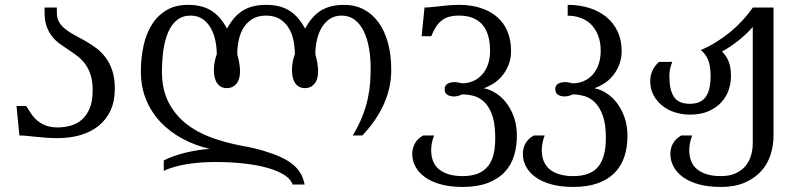

<svg xmlns="http://www.w3.org/2000/svg" viewBox="-20 -549 3242 778"><path d="M213.4 -32.7Q239.7 -32.7 265.4 -39.6Q291 -46.4 311 -63.5Q331.1 -80.6 343.3 -109.6Q355.5 -138.7 355.5 -183.1Q355.5 -219.7 347.2 -245.4Q338.9 -271 325.2 -289.6Q311.5 -308.1 293.9 -321.5Q276.4 -335 258.1 -346.9Q239.7 -358.9 222.2 -371.6Q204.6 -384.3 190.9 -401.6Q177.2 -418.9 168.9 -442.4Q160.6 -465.8 160.6 -500V-518.6H210.4V-496.1Q210.4 -473.6 220.5 -457.8Q230.5 -441.9 247.1 -429.2Q263.7 -416.5 284.7 -405.5Q305.7 -394.5 327.9 -381.8Q350.1 -369.1 371.1 -353.3Q392.1 -337.4 408.7 -314.9Q425.3 -292.5 435.3 -262Q445.3 -231.4 445.3 -189.5Q445.3 -139.2 428 -101.6Q410.6 -64 379.6 -39.1Q348.6 -14.2 306.2 -1.7Q263.7 10.7 213.4 10.7Q188 10.7 166.3 9Q144.5 7.3 125.7 5.4Q106.9 3.4 90.3 1.7Q73.7 0 58.6 0L46.9 -119.6H85.9Q95.7 -103.5 106.4 -87.9Q117.2 -72.3 131.6 -60.1Q146 -47.9 165.8 -40.3Q185.5 -32.7 213.4 -32.7Z M1257.8 -329.1Q1262.7 -311.5 1265.9 -293.7Q1269 -275.9 1269 -259.8Q1269 -227.1 1254.2 -209.5Q1239.3 -191.9 1215.3 -191.9Q1190.9 -191.9 1177 -210.9Q1163.1 -230 1163.1 -265.6Q1163.1 -280.8 1166 -297.1Q1168.9 -313.5 1174.8 -329.1Q1174.8 -357.9 1168.9 -386Q1163.1 -414.1 1149.4 -436.3Q1135.7 -458.5 1113.3 -472.2Q1090.8 -485.8 1058.1 -485.8Q1025.4 -485.8 1002.9 -472.2Q980.5 -458.5 966.8 -436.3Q953.1 -414.1 947.3 -386Q941.4 -357.9 941.4 -329.1Q946.3 -311.5 949.5 -293.7Q952.6 -275.9 952.6 -259.8Q952.6 -227.1 937.7 -209.5Q922.9 -191.9 898.9 -191.9Q874.5 -191.9 860.6 -210.9Q846.7 -230 846.7 -265.6Q846.7 -280.8 849.6 -297.1Q852.5 -313.5 858.4 -329.1Q858.4 -357.9 852.3 -386Q846.2 -414.1 833.5 -436.3Q820.8 -458.5 800.5 -472.2Q780.3 -485.8 752 -485.8Q719.7 -485.8 697.5 -468Q675.3 -450.2 661.9 -419.4Q648.4 -388.7 642.3 -347.4Q636.2 -306.2 636.2 -259.3Q636.2 -187.5 662.1 -136.2Q688 -85 732.2 -49.3Q776.4 -13.7 835 7.8Q893.6 29.3 959 41.5Q1010.7 50.8 1048.8 62.3Q1086.9 73.7 1114.5 86.2Q1142.1 98.6 1160.2 112.3Q1178.2 126 1189.2 140.4Q1200.2 154.8 1205.8 169.4Q1211.4 184.1 1214.4 198.7H1165.5Q1159.2 177.7 1133.5 160.9Q1107.9 144 1066.9 132.1Q1025.9 120.1 970.9 113.8Q916 107.4 851.6 107.4Q792.5 107.4 738.5 116Q684.6 124.5 643.6 143.1V101.1Q663.1 90.8 686.8 82.8Q710.4 74.7 735.1 68.8Q759.8 63 784.2 59.3Q808.6 55.7 829.1 54.2Q771 40.5 720.2 13.4Q669.4 -13.7 631.8 -53Q594.2 -92.3 572.5 -144Q550.8 -195.8 550.8 -259.3Q550.8 -315.4 561.8 -364.5Q572.8 -413.6 595.9 -450.2Q619.1 -486.8 655.3 -508.1Q691.4 -529.3 741.7 -529.3Q769.5 -529.3 792.2 -523.9Q814.9 -518.6 834.2 -507.1Q853.5 -495.6 869.6 -477.3Q885.7 -459 899.9 -433.1Q914.1 -459 930.2 -477.3Q946.3 -495.6 965.6 -507.1Q984.9 -518.6 1007.6 -523.9Q1030.3 -529.3 1058.1 -529.3Q1085.9 -529.3 1108.6 -523.9Q1131.3 -518.6 1150.6 -507.1Q1169.9 -495.6 1186 -477.3Q1202.1 -459 1216.3 -433.1Q1230.5 -459 1246.6 -477.3Q1262.7 -495.6 1282 -507.1Q1301.3 -518.6 1324 -523.9Q1346.7 -529.3 1374.5 -529.3Q1418.5 -529.3 1453.6 -511Q1488.8 -492.7 1513.7 -458.5Q1538.6 -424.3 1552 -375.5Q1565.4 -326.7 1565.4 -266.1Q1565.4 -233.9 1559.1 -201.2Q1552.7 -168.5 1538.8 -135Q1524.9 -101.6 1502.7 -67.9Q1480.5 -34.2 1448.2 0H1409.2Q1434.1 -41 1448.5 -78.1Q1462.9 -115.2 1470.2 -148.9Q1477.5 -182.6 1479.7 -213.1Q1481.9 -243.7 1481.9 -271.5Q1481.9 -314 1475.3 -352.8Q1468.8 -391.6 1454.6 -421.1Q1440.4 -450.7 1418 -468.3Q1395.5 -485.8 1364.3 -485.8Q1336.4 -485.8 1316.2 -472.2Q1295.9 -458.5 1283 -436.3Q1270 -414.1 1263.9 -386Q1257.8 -357.9 1257.8 -329.1Z M2074.2 -8.8Q2075.7 39.6 2063.7 79.6Q2051.8 119.6 2024.9 148.2Q1998 176.8 1955.8 192.6Q1913.6 208.5 1854.5 208.5Q1804.2 208.5 1766.1 198Q1728 187.5 1702.4 169.2Q1676.8 150.9 1663.6 126.5Q1650.4 102.1 1650.4 74.2Q1650.4 53.7 1660.2 33.9Q1669.9 14.2 1694.8 0H1738.8Q1732.4 17.1 1729.7 31.7Q1727.1 46.4 1727.1 59.6Q1727.5 113.8 1761.7 139.2Q1795.9 164.6 1854.5 164.6Q1891.1 164.6 1917 154.1Q1942.9 143.6 1959 122.3Q1975.1 101.1 1981.7 68.6Q1988.3 36.1 1986.3 -8.3Q1984.4 -59.6 1971.4 -90.6Q1958.5 -121.6 1939.5 -138.4Q1920.4 -155.3 1897.5 -160.9Q1874.5 -166.5 1853 -166.5Q1844.2 -162.6 1835.9 -160.4Q1827.6 -158.2 1819.8 -158.2Q1804.2 -158.2 1793 -164.8Q1781.7 -171.4 1781.7 -188.5Q1781.7 -196.3 1785.2 -201.7Q1788.6 -207 1794.2 -210.2Q1799.8 -213.4 1807.1 -214.8Q1814.5 -216.3 1822.3 -216.3Q1830.1 -216.3 1837.4 -214.6Q1844.7 -212.9 1851.6 -211.4Q1876.5 -211.4 1897.2 -220.5Q1918 -229.5 1933.3 -246.6Q1948.7 -263.7 1957.3 -288.1Q1965.8 -312.5 1965.8 -343.3Q1965.8 -374 1959.2 -400.1Q1952.6 -426.3 1937.7 -445.3Q1922.9 -464.4 1898.7 -475.1Q1874.5 -485.8 1839.8 -485.8Q1815.4 -485.8 1797.9 -480.5Q1780.3 -475.1 1767.6 -464.4Q1754.9 -453.6 1745.4 -438.2Q1735.8 -422.9 1727.5 -402.3H1688.5L1700.2 -518.6Q1714.4 -518.6 1730 -520.3Q1745.6 -522 1763.2 -523.9Q1780.8 -525.9 1799.8 -527.6Q1818.8 -529.3 1839.8 -529.3Q1889.2 -529.3 1928.2 -516.6Q1967.3 -503.9 1994.6 -480Q2022 -456.1 2036.4 -421.4Q2050.8 -386.7 2050.8 -342.8Q2050.8 -310.5 2040.3 -284.9Q2029.8 -259.3 2013.7 -240.5Q1997.6 -221.7 1977.8 -209.5Q1958 -197.3 1939.9 -191.4Q1962.4 -187.5 1985.8 -173.6Q2009.3 -159.7 2028.3 -136.5Q2047.4 -113.3 2060.1 -81.1Q2072.8 -48.8 2074.2 -8.8Z M2414.1 -343.3Q2414.1 -377 2404.3 -403.3Q2394.5 -429.7 2377 -448Q2359.4 -466.3 2334.7 -475.8Q2310.1 -485.4 2280.3 -485.4V-529.3Q2328.1 -529.3 2368.2 -516.6Q2408.2 -503.9 2437.3 -480Q2466.3 -456.1 2482.7 -421.4Q2499 -386.7 2499 -342.8Q2499 -310.5 2488.5 -284.9Q2478 -259.3 2461.9 -240.5Q2445.8 -221.7 2426 -209.5Q2406.2 -197.3 2388.2 -191.4Q2411.6 -187.5 2435.5 -172.6Q2459.5 -157.7 2478.8 -133.1Q2498 -108.4 2510.3 -74.5Q2522.5 -40.5 2522.5 2Q2522.5 48.3 2509.8 86.4Q2497.1 124.5 2470.2 151.6Q2443.4 178.7 2401.9 193.6Q2360.4 208.5 2302.7 208.5Q2252.4 208.5 2214.4 198Q2176.3 187.5 2150.6 169.2Q2125 150.9 2111.8 126.5Q2098.6 102.1 2098.6 74.2Q2098.6 53.7 2108.4 33.9Q2118.2 14.2 2143.1 0H2187Q2180.7 17.1 2178 31.7Q2175.3 46.4 2175.3 59.6Q2175.3 86.9 2184.3 106.7Q2193.4 126.5 2210 139.2Q2226.6 151.9 2250 158.2Q2273.4 164.6 2302.7 164.6Q2372.6 164.6 2403.8 126.7Q2435.1 88.9 2435.1 9.3Q2435.1 -45.9 2422.6 -80.3Q2410.2 -114.7 2390.9 -133.8Q2371.6 -152.8 2347.7 -159.7Q2323.7 -166.5 2301.3 -166.5Q2292.5 -162.6 2284.2 -160.4Q2275.9 -158.2 2268.1 -158.2Q2252.4 -158.2 2241.2 -164.8Q2230 -171.4 2230 -188.5Q2230 -196.3 2233.4 -201.7Q2236.8 -207 2242.4 -210.2Q2248 -213.4 2255.4 -214.8Q2262.7 -216.3 2270.5 -216.3Q2278.3 -216.3 2285.6 -214.6Q2293 -212.9 2299.8 -211.4Q2324.7 -211.4 2345.5 -220.5Q2366.2 -229.5 2381.6 -246.6Q2397 -263.7 2405.5 -288.1Q2414.1 -312.5 2414.1 -343.3Z M3114.3 2.4Q3114.3 39.1 3103 75.9Q3091.8 112.8 3066.4 142.1Q3041 171.4 3000.2 189.9Q2959.5 208.5 2900.4 208.5Q2850.1 208.5 2812 198Q2773.9 187.5 2748.3 169.2Q2722.7 150.9 2709.5 126.5Q2696.3 102.1 2696.3 74.2Q2696.3 53.7 2706.1 33.9Q2715.8 14.2 2740.7 0H2784.7Q2778.3 17.1 2775.6 31.7Q2772.9 46.4 2772.9 59.6Q2773.4 113.8 2807.6 139.2Q2841.8 164.6 2900.4 164.6Q2937 164.6 2961.9 152.8Q2986.8 141.1 3002 122.1Q3017.1 103 3023.7 79.3Q3030.3 55.7 3030.3 31.2V-439.9Q3020.5 -428.2 3006.3 -414.6Q2992.2 -400.9 2975.3 -387.2Q2958.5 -373.5 2940.4 -361.3Q2922.4 -349.1 2905.3 -340.3Q2914.6 -331.1 2921.4 -321Q2928.2 -311 2932.9 -299.1Q2937.5 -287.1 2939.7 -272.7Q2941.9 -258.3 2941.9 -240.2Q2941.9 -210.9 2932.1 -183.1Q2922.4 -155.3 2901.9 -133.3Q2881.3 -111.3 2849.9 -97.9Q2818.4 -84.5 2774.9 -84.5Q2744.1 -84.5 2715.1 -93.8Q2686 -103 2663.8 -120.6Q2641.6 -138.2 2628.2 -163.3Q2614.7 -188.5 2614.7 -220.2Q2614.7 -242.7 2623.8 -262.9Q2632.8 -283.2 2650.9 -298.3H2704.1Q2697.3 -281.2 2694.8 -268.1Q2692.4 -254.9 2692.4 -239.3Q2692.4 -184.6 2710.9 -156.5Q2729.5 -128.4 2774.9 -128.4Q2820.3 -128.4 2839.8 -156.5Q2859.4 -184.6 2859.4 -239.3Q2859.4 -281.7 2849.4 -306.2Q2839.4 -330.6 2819.8 -346.2Q2852.1 -359.9 2881.8 -378.4Q2911.6 -397 2938.5 -418.9Q2965.3 -440.9 2988.5 -466.1Q3011.7 -491.2 3030.8 -518.6H3114.3Z"/></svg>

Font: Arian Grqi
Style: Regular
Weight: 400
Designer: Ruben Hakobyan (Tarumian)
Foundry: Ruben Hakobyan (Tarumian)
Version: Version 1.003